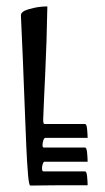

<svg xmlns="http://www.w3.org/2000/svg" viewBox="-20 -576 327 596"><path d="M74 0 90 -191Q99 -191 102 -201.5Q105 -212 114 -210Q114 -197 115 -194Q116 -191 119 -191H244Q249 -191 250.5 -174Q252 -157 252 -148H121Q117 -148 114.5 -140.5Q112 -133 112 -125.5Q112 -118 116 -118H244Q249 -118 250.5 -101Q252 -84 252 -74H118Q115 -74 112.5 -66.5Q110 -59 110.5 -51.5Q111 -44 115 -44H244Q249 -44 250.5 -27.5Q252 -11 252 -1Q203 -1 172.5 -1Q142 -1 120 -0.5Q98 0 74 0ZM127 -556Q125 -443 120.5 -351Q116 -259 113 -178.5Q110 -98 110 -16Q110 -10 97.5 -5Q85 0 74 0Q70 0 67 -34Q64 -68 61.5 -124.5Q59 -181 56.5 -250Q54 -319 51 -391Q48 -463 45 -526Q45 -527 45 -527.5Q45 -528 45 -529Q45 -536 55 -542Q68 -548 87.5 -552Q107 -556 127 -556Z"/></svg>

Font: Alkalami
Style: Regular
Weight: 400
Designer: Becca Hirsbrunner Spalinger
Foundry: SIL International
Version: Version 2.000